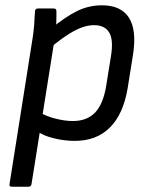

<svg xmlns="http://www.w3.org/2000/svg" viewBox="-20 -520 565 725"><path d="M262 12Q223 12 182.5 2Q142 -8 120 -25L128 -97Q154 -81 189.5 -72Q225 -63 255 -63Q309 -63 339.5 -95.5Q370 -128 381 -196L399 -308Q409 -369 392.5 -397Q376 -425 335 -425Q300 -425 258.5 -402.5Q217 -380 161 -332L173 -412Q226 -456 270.5 -478Q315 -500 365 -500Q437 -500 467 -453Q497 -406 482 -312L462 -187Q446 -90 395.5 -39Q345 12 262 12ZM24 185Q14 185 16 175L103 -375Q107 -399 109 -426.5Q111 -454 112 -476Q112 -488 124 -488H183Q193 -488 193 -478Q193 -471 193 -458Q193 -445 192.5 -432.5Q192 -420 190 -415L185 -365L99 175Q97 185 88 185Z"/></svg>

Font: Sofia Sans Hairline
Style: Italic
Weight: 1
Italic angle: -9°
Designer: Botio Nikoltchev, Ani Petrova
Foundry: lettersoup
Version: Version 4.102